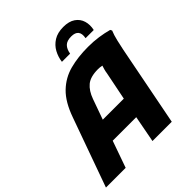

<svg xmlns="http://www.w3.org/2000/svg" viewBox="-263 -1089 1246 1246"><g transform="rotate(-45 359.5 -466.5)"><path d="M-15 0 155 -474Q192 -579 248.5 -633.5Q305 -688 380 -708Q455 -728 548 -728Q599 -728 643.5 -721.5Q688 -715 728 -704L734 -692Q722 -664 712.5 -623.5Q703 -583 697 -553L589 0H412L447 -184H231L166 0ZM332 -466 282 -326H475L514 -520Q516 -535 520 -549.5Q524 -564 528 -576Q509 -580 492 -580Q422 -580 387 -551Q352 -522 332 -466ZM526 -933Q578 -933 609 -911.5Q640 -890 650.5 -855Q661 -820 652 -779H577Q591 -853 519 -853Q479 -853 460 -834Q441 -815 435 -779H360Q365 -819 384 -854Q403 -889 438 -911Q473 -933 526 -933Z"/></g></svg>

Font: Kufam
Style: Bold Italic
Weight: 700
Italic angle: -11°
Designer: Artur Schmal
Foundry: Original Type
Version: Version 1.301; ttfautohint (v1.8.3)